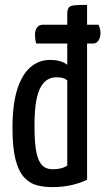

<svg xmlns="http://www.w3.org/2000/svg" viewBox="-20 -755 433 785"><path d="M193 10Q160 10 131 2.5Q102 -5 79 -29.5Q56 -54 43.5 -102.5Q31 -151 31 -232Q31 -331 51.5 -392.5Q72 -454 106.5 -482Q141 -510 184 -510Q207 -510 225 -505Q243 -500 255 -490V-698Q255 -717 261.5 -724.5Q268 -732 286 -733.5Q304 -735 336 -735V-20Q312 -8 275.5 1Q239 10 193 10ZM196 -63Q213 -63 228 -66.5Q243 -70 255 -78V-426Q246 -434 235.5 -436.5Q225 -439 209 -439Q193 -439 177 -431Q161 -423 148 -401.5Q135 -380 128 -341.5Q121 -303 121 -241Q121 -184 126 -149Q131 -114 141 -95.5Q151 -77 164.5 -70Q178 -63 196 -63ZM128 -577Q125 -587 124 -596Q123 -605 123 -614Q123 -631 131.5 -642.5Q140 -654 156 -654H383Q387 -644 389 -635.5Q391 -627 391 -619Q390 -600 382 -588.5Q374 -577 360 -577Z"/></svg>

Font: Yanone Kaffeesatz ExtraLight
Style: Regular
Weight: 400
Version: Version 2.003